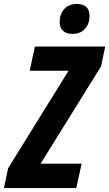

<svg xmlns="http://www.w3.org/2000/svg" viewBox="-59 -949 551 969"><path d="M-18 -100 287 -592H91L117 -714H472L451 -614L146 -123H353L326 0H-39ZM242 -838Q242 -876 264.5 -902.5Q287 -929 328 -929Q393 -929 393 -868Q393 -830 370 -804Q347 -778 307 -778Q275 -778 258.5 -794Q242 -810 242 -838Z"/></svg>

Font: Noto Sans Display Ex Bold Cond
Style: Italic
Weight: 800
Width: 3
Italic angle: -12°
Designer: Monotype Design team
Foundry: Monotype Imaging Inc.
Version: Version 1.000